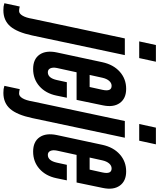

<svg xmlns="http://www.w3.org/2000/svg" viewBox="19 -854 963 1162"><g transform="rotate(90 501.0 -273.5)"><path d="M171 -634H272L294 -735H193ZM-17 188Q43.5 188 79.5 146.8Q115.5 105.5 135 14L254 -547H153L34 13Q28 50.5 15.5 71.8Q3 93 -13 93Q-25 93 -40 89L-60 182Q-48.5 185.5 -39.8 186.8Q-31 188 -17 188Z M338 8Q399 8 442.2 -30Q485.5 -68 499 -133L512 -196H418L405 -136Q393 -81 358 -81Q341 -81 334 -96.2Q327 -111.5 332 -136L358 -255H525L558 -414Q571.5 -478 544 -516.5Q516.5 -555 458 -555Q398 -555 354.8 -516.5Q311.5 -478 297 -411L238 -136Q224 -70 251 -31Q278 8 338 8ZM374 -334 391 -411Q397 -437.5 410 -452.2Q423 -467 440 -467Q476.5 -467 464 -411L447 -334Z M671 -634H772L794 -735H693ZM483 188Q543.5 188 579.5 146.8Q615.5 105.5 635 14L754 -547H653L534 13Q528 50.5 515.5 71.8Q503 93 487 93Q475 93 460 89L440 182Q451.5 185.5 460.2 186.8Q469 188 483 188Z M838 8Q899 8 942.2 -30Q985.5 -68 999 -133L1012 -196H918L905 -136Q893 -81 858 -81Q841 -81 834 -96.2Q827 -111.5 832 -136L858 -255H1025L1058 -414Q1071.5 -478 1044 -516.5Q1016.5 -555 958 -555Q898 -555 854.8 -516.5Q811.5 -478 797 -411L738 -136Q724 -70 751 -31Q778 8 838 8ZM874 -334 891 -411Q897 -437.5 910 -452.2Q923 -467 940 -467Q976.5 -467 964 -411L947 -334Z"/></g></svg>

Font: League Gothic
Style: Italic
Weight: 400
Designer: The League of Moveable Type
Version: Version 1.600; ttfautohint (v1.8.3)